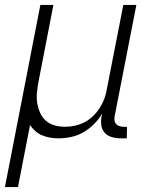

<svg xmlns="http://www.w3.org/2000/svg" viewBox="-44 -550 614 780"><path d="M-24 210 120 -530H173L112 -216Q108 -194 106 -172Q104 -150 107.5 -129.5Q111 -109 119.5 -90.5Q128 -72 143 -59Q158 -46 178.5 -40.5Q199 -35 221 -35Q241 -35 261 -39.5Q281 -44 299.5 -53.5Q318 -63 334 -78.5Q350 -94 361.5 -112Q373 -130 380 -149.5Q387 -169 390 -188L457 -530H510L422 -79Q420 -70 421 -61.5Q422 -53 427 -47Q432 -41 440 -38Q448 -35 457 -35H472L471 12H447Q428 12 410.5 7Q393 2 381.5 -10.5Q370 -23 367.5 -41.5Q365 -60 369 -79L371 -89Q358 -66 338 -46Q318 -26 294.5 -12.5Q271 1 244.5 6.5Q218 12 194 12Q176 12 159 9Q142 6 126.5 -0.5Q111 -7 99 -18Q87 -29 78 -42L29 210Z"/></svg>

Font: Lode Dark
Style: Italic
Weight: 400
Italic angle: -11°
Monospace: yes
Designer: Belleve Invis
Foundry: Belleve Invis
Version: Version 29.2.0; ttfautohint (v1.8.3)